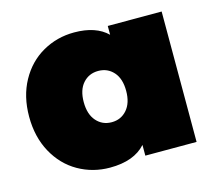

<svg xmlns="http://www.w3.org/2000/svg" viewBox="-86 -662 872 778"><g transform="rotate(-15 350.0 -273.5)"><path d="M650 -547V0H435V-45Q386 10 285 10Q213 10 152.5 -24.5Q92 -59 56.5 -124Q21 -189 21 -274Q21 -359 56.5 -423.5Q92 -488 152.5 -522.5Q213 -557 285 -557Q376 -557 424 -510V-547ZM428 -274Q428 -325 403 -353Q378 -381 339 -381Q300 -381 275 -353Q250 -325 250 -274Q250 -223 275 -194.5Q300 -166 339 -166Q378 -166 403 -194.5Q428 -223 428 -274Z"/></g></svg>

Font: Montserrat Alternates Black
Style: Regular
Weight: 900
Designer: Julieta Ulanovsky
Foundry: Julieta Ulanovsky
Version: Version 7.200